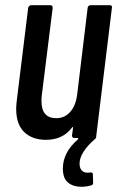

<svg xmlns="http://www.w3.org/2000/svg" viewBox="-20 -529 459 736"><path d="M328 132Q336 132 336 139L337 171Q337 181 328 182Q311 187 291 187Q261 187 241 171Q221 155 221 117Q221 55 279 5Q282 0 277 0H265Q256 0 256 -10L260 -39Q260 -42 258.5 -42Q257 -42 256 -40Q221 7 156 7Q104 7 73 -22.5Q42 -52 42 -112Q42 -121 44 -141L88 -499Q89 -503 92 -506Q95 -509 99 -509H173Q182 -509 182 -499L140 -162Q139 -154 139 -141Q139 -76 196 -76Q228 -76 249.5 -100.5Q271 -125 276 -168L316 -499Q318 -509 327 -509H401Q411 -509 409 -499L348 0L343 5Q316 28 300 53Q284 78 285 101Q286 117 294 125Q302 133 315 133Q322 133 325 132Z"/></svg>

Font: Barlow Condensed Medium
Style: Italic
Weight: 500
Width: 3
Italic angle: -7°
Designer: Jeremy Tribby
Foundry: Tribby Type
Version: Version 1.408